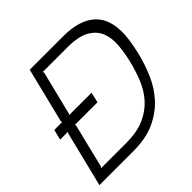

<svg xmlns="http://www.w3.org/2000/svg" viewBox="-199 -999 1188 1188"><g transform="rotate(-45 395.0 -405.0)"><path d="M766 -405Q748 -331 717 -258.5Q686 -186 634 -128.5Q582 -71 504.5 -35.5Q427 0 315 0H20L110 -364L116 -371H47L64 -439H133L130 -446L220 -810H510Q586 -810 637.5 -793.5Q689 -777 721.5 -748.5Q754 -720 770 -681.5Q786 -643 789 -598Q792 -553 785 -503.5Q778 -454 766 -405ZM694 -405Q710 -470 714.5 -531Q719 -592 699.5 -639Q680 -686 629 -714.5Q578 -743 484 -743H265L271 -736L199 -446L194 -439H390L374 -371H176L179 -364L108 -75L99 -67H322Q415 -67 479 -95Q543 -123 585.5 -170Q628 -217 653 -278Q678 -339 694 -405Z"/></g></svg>

Font: TypoPRO Sinkin Sans
Style: 300 Light Italic
Weight: 300
Italic angle: -112°
Designer: Keith Bates
Foundry: K-Type
Version: Sinkin Sans (version 1.0)  by Keith Bates   •   © 2014   www